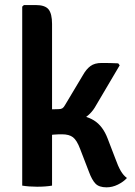

<svg xmlns="http://www.w3.org/2000/svg" viewBox="-20 -756 550 782"><path d="M192 0Q166 4.5 131 4.5Q98.5 4.5 70.5 0V-729L77.5 -735.5H125Q163.5 -735.5 177.8 -717.8Q192 -700 192 -658.5ZM449 -112Q461 -78.5 471.8 -60Q482.5 -41.5 497 -31Q483 -15.5 460.2 -4.2Q437.5 7 414 7Q383.5 7 369 -8Q354.5 -23 342.5 -55.5L306.5 -149Q293 -185 277.2 -197Q261.5 -209 232.5 -209Q215 -209 199.8 -207.8Q184.5 -206.5 167 -204.5L129.5 -200.5V-288H272.5Q326.5 -288 362.8 -265.5Q399 -243 418.5 -191.5ZM371 -326.5Q350 -288 314.5 -270Q279 -252 227.5 -252H143V-309.5L219 -311.5Q228.5 -311.5 234 -315Q239.5 -318.5 244.5 -327.5L318 -450.5Q331.5 -474.5 348.5 -487Q365.5 -499.5 393.5 -499.5Q413 -499.5 428.5 -499.2Q444 -499 461.5 -498L467.5 -490Z"/></svg>

Font: Signika Negative Light SemiBold
Style: Regular
Weight: 600
Version: Version 2.001